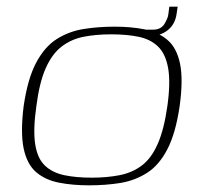

<svg xmlns="http://www.w3.org/2000/svg" viewBox="-20 -549 603 576"><path d="M247 7Q198 7 157 -1Q116 -9 88.5 -32.5Q61 -56 51 -103.5Q41 -151 51 -231Q63 -313 88.5 -361Q114 -409 150.5 -432Q187 -455 231 -462Q275 -469 324 -469Q373 -469 413.5 -461Q454 -453 482 -429.5Q510 -406 520 -358.5Q530 -311 519 -231Q507 -149 482 -101Q457 -53 420.5 -30Q384 -7 340.5 0Q297 7 247 7ZM255 -16Q301 -16 339 -23.5Q377 -31 405.5 -52.5Q434 -74 453 -117Q472 -160 482 -230Q492 -301 484.5 -344Q477 -387 454.5 -409Q432 -431 396.5 -438.5Q361 -446 314 -446Q267 -446 230 -438.5Q193 -431 164.5 -409Q136 -387 117 -344Q98 -301 89 -230Q79 -160 85.5 -117Q92 -74 114.5 -52.5Q137 -31 172.5 -23.5Q208 -16 255 -16ZM420 -441 418 -460H439Q463 -460 473.5 -477.5Q484 -495 485 -506L488 -529H513L510 -509Q506 -476 482 -457.5Q458 -439 420 -441Z"/></svg>

Font: Genos ExtraLight
Style: Italic
Weight: 250
Italic angle: -8°
Designer: Robert E. Leuschke
Foundry: Robert E. Leuschke
Version: Version 1.010